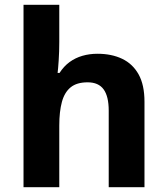

<svg xmlns="http://www.w3.org/2000/svg" viewBox="-20 -780 697 800"><path d="M227 -605Q227 -565 224.5 -528Q222 -491 220 -476H228Q246 -504 270 -521.5Q294 -539 323.5 -547.5Q353 -556 386 -556Q445 -556 489 -535Q533 -514 557.5 -470.1Q582 -426.3 582 -355.9V0H433V-319Q433 -378.5 411.7 -407.7Q390.5 -437 345 -437Q299.9 -437 274.4 -416.2Q248.8 -395.4 237.9 -355.2Q227 -315 227 -256.6V0H78V-760H227Z"/></svg>

Font: Noto Sans Tamil
Style: Regular
Weight: 400
Designer: Jelle Bosma - Monotype Design Team
Foundry: Monotype Imaging Inc.
Version: Version 2.003